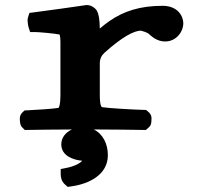

<svg xmlns="http://www.w3.org/2000/svg" viewBox="-20 -513 780 761"><path d="M364 -470.2C360.5 -477.5 344.6 -493 324.3 -493H321.9L319.6 -492.6C269.7 -485.2 181 -472.7 112.2 -463.8L96.7 -461.8L91.8 -446.9C87.9 -435.3 89.5 -427.6 90.4 -419.8C91.1 -413.8 91.9 -408.7 93.8 -403.1L99.5 -386H117.5C134.6 -386 198.6 -380 216 -376.2C216 -376.2 219.5 -369.2 219.5 -348V-134.1C219.5 -98 214 -87.3 211.9 -85.4C193.2 -81.9 122.3 -77.2 87.3 -75.7L77.6 -75.3L70.8 -69.3C55.8 -56 58.3 -40.8 59.3 -30.9C60 -24.1 60.1 -14.8 70.8 -5.3L78.4 2.2L89.1 2C120.6 1.2 203.6 0.5 265 0.2C240.3 11.5 222.9 32.5 222.9 59C222.9 106.7 273.9 119.5 294.3 122.6L295.2 122.8L296.1 122.8C300.1 123.2 303.3 123.7 305.6 124.1C301.8 129.8 282.2 144.9 242.9 152.6L220.6 157V177C220.6 189.1 223.2 205.6 238.1 218.7L248.4 227.7L262.7 225.7C332.8 216 407.5 179.8 407.5 102C407.5 58.4 388.6 17.7 351.4 0.1C412.4 0.4 507.6 1.2 545.9 2L558.1 2.2L566.7 -5.3C580.1 -16 579.6 -26.8 580.1 -34.5C580.7 -44 582.8 -58.1 566.7 -70.9L558.7 -77.3L547.4 -77.5C513.1 -78.3 407.8 -84.1 384.3 -88.3C382 -89.6 375.6 -94.8 375.6 -137.4V-262.5C375.6 -280.5 383.2 -294.3 395.7 -305.4C427.4 -333.5 456.8 -356.3 482.1 -371.2C506.8 -385.7 525.8 -391.5 538.5 -391.6C541.1 -391.6 563.4 -383.7 567.4 -380.7C580.4 -369.4 601.3 -348.6 634.5 -348.6C679 -348.6 706.5 -387.5 706.5 -421.1C706.5 -447.8 685.4 -490 624.5 -490C533.5 -490 469.6 -467.8 415.6 -430.8C401.7 -421.3 388.6 -410.9 375.5 -399.8C374.8 -437.1 372 -455.5 364 -470.2Z"/></svg>

Font: Linux Libertine Mono O 
Style: Mono Bold
Weight: 400
Designer: Philipp H. Poll
Foundry: Philipp H. Poll
Version: Version 5.1.7